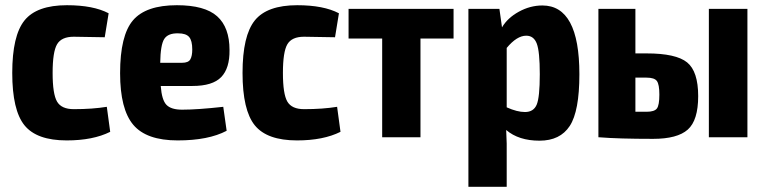

<svg xmlns="http://www.w3.org/2000/svg" viewBox="-20 -527 2933 737"><path d="M237 -507Q338 -507 397 -476L382 -384Q286 -386 263 -386Q216 -386 199 -357Q182 -328 182 -247Q182 -166 199 -137Q216 -108 263 -108Q335 -108 390 -117L403 -21Q337 12 236 12Q121 12 74 -46Q27 -104 27 -247Q27 -390 74 -448.5Q121 -507 237 -507Z M679 -106Q738 -106 837 -117L850 -25Q780 12 662 12Q542 12 491.5 -48Q441 -108 441 -246Q441 -391 490.5 -449Q540 -507 659 -507Q766 -507 813.5 -464.5Q861 -422 861 -335Q862 -265 829 -231Q796 -197 719 -197H597Q601 -143 619 -124.5Q637 -106 679 -106ZM664 -399Q625 -400 610.5 -377.5Q596 -355 595 -286H679Q703 -286 710.5 -299Q718 -312 718 -337Q718 -371 706 -385Q694 -399 664 -399Z M1121 -507Q1222 -507 1281 -476L1266 -384Q1170 -386 1147 -386Q1100 -386 1083 -357Q1066 -328 1066 -247Q1066 -166 1083 -137Q1100 -108 1147 -108Q1219 -108 1274 -117L1287 -21Q1221 12 1120 12Q1005 12 958 -46Q911 -104 911 -247Q911 -390 958 -448.5Q1005 -507 1121 -507Z M1721 -379H1594V0H1447V-379H1318V-493H1721Z M2062 -506Q2204 -506 2204 -242Q2204 -100 2167 -43.5Q2130 13 2051 13Q1971 13 1923 -28Q1926 26 1925 71V190H1778V-493H1897L1907 -422Q1928 -458 1971.5 -482Q2015 -506 2062 -506ZM1995 -97Q2028 -97 2040 -125Q2052 -153 2052 -242Q2052 -329 2040.5 -359.5Q2029 -390 2000 -390Q1964 -390 1925 -343V-115Q1965 -97 1995 -97Z M2419 -322H2462Q2575 -322 2617.5 -287.5Q2660 -253 2660 -158Q2660 -65 2620 -29.5Q2580 6 2487 6Q2354 6 2281 0H2277V-493H2419ZM2849 -493V0H2701V-493ZM2419 -98H2462Q2492 -98 2501.5 -110.5Q2511 -123 2511 -164Q2511 -203 2501.5 -216Q2492 -229 2462 -229H2419Z"/></svg>

Font: exo2condensed_b
Style: Bold
Weight: 700
Width: 3
Designer: Natanael Gama
Version: Version 1.001;PS 001.001;hotconv 1.0.70;makeotf.lib2.5.58329